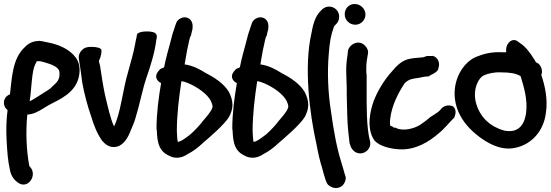

<svg xmlns="http://www.w3.org/2000/svg" viewBox="-22 -729 2762 963"><path d="M0 -199C3 -189 8 -184 16 -177C10 -132 8 -79 11 -28C14 27 17 77 28 124C34 156 51 175 68 187C119 224 170 147 126 105L125 103C111 31 106 -68 115 -154C121 -155 128 -156 134 -157C163 -163 191 -183 216 -198C255 -221 329 -247 361 -309C379 -344 387 -399 359 -439C325 -485 270 -506 219 -516C169 -528 168 -523 168 -523C145 -523 121 -512 104 -494C39 -436 38 -336 28 -256C1 -246 -7 -220 0 -199ZM127 -221C137 -291 137 -372 155 -407C165 -425 160 -422 170 -422H172C181 -423 185 -420 203 -416C242 -405 273 -391 276 -369C280 -330 264 -316 240 -295C227 -279 204 -269 179 -252C164 -243 146 -230 127 -221Z M374 -431C380 -397 385 -356 391 -312C401 -258 417 -197 435 -146C448 -102 465 -59 489 -25C501 -10 529 21 575 3C608 -13 625 -51 635 -78C642 -94 651 -114 657 -135C678 -202 691 -275 712 -338C731 -393 754 -462 762 -529L764 -539C765 -544 767 -555 755 -564C738 -575 673 -575 665 -556L663 -543C661 -536 658 -521 655 -504C648 -464 633 -415 621 -370C592 -273 584 -163 550 -95C532 -132 519 -194 505 -251C495 -299 487 -350 480 -398C477 -410 475 -416 474 -424C478 -432 487 -450 487 -476C487 -489 461 -494 437 -494C429 -494 418 -494 405 -489H404C388 -480 368 -460 374 -431Z M763 -81H764C767 -39 765 22 820 49C859 73 896 60 919 44C947 30 974 9 998 -14C1024 -36 1104 -104 1127 -143C1137 -162 1144 -182 1144 -203C1144 -225 1137 -247 1126 -268C1102 -309 1053 -341 1011 -362C983 -380 947 -400 904 -406C910 -437 914 -469 921 -498C925 -516 928 -533 933 -547L935 -548L942 -578L943 -579C944 -592 946 -603 941 -617C930 -644 902 -646 886 -638C876 -634 866 -626 861 -612L852 -585C845 -566 839 -545 834 -523C823 -482 810 -438 801 -391L786 -385C775 -379 765 -361 765 -361C755 -341 766 -322 786 -312C774 -242 763 -162 763 -83ZM865 -71C865 -157 876 -243 888 -322C897 -321 910 -317 924 -311C968 -292 1018 -258 1036 -222C1041 -211 1044 -201 1044 -197C1044 -190 1042 -184 1037 -175C1033 -168 1020 -150 998 -125C976 -96 959 -80 949 -70C937 -58 929 -51 917 -43C899 -30 886 -20 870 -17C867 -26 866 -51 865 -71Z M1143 -81H1144C1147 -39 1145 22 1200 49C1239 73 1276 60 1299 44C1327 30 1354 9 1378 -14C1404 -36 1484 -104 1507 -143C1517 -162 1524 -182 1524 -203C1524 -225 1517 -247 1506 -268C1482 -309 1433 -341 1391 -362C1363 -380 1327 -400 1284 -406C1290 -437 1294 -469 1301 -498C1305 -516 1308 -533 1313 -547L1315 -548L1322 -578L1323 -579C1324 -592 1326 -603 1321 -617C1310 -644 1282 -646 1266 -638C1256 -634 1246 -626 1241 -612L1232 -585C1225 -566 1219 -545 1214 -523C1203 -482 1190 -438 1181 -391L1166 -385C1155 -379 1145 -361 1145 -361C1135 -341 1146 -322 1166 -312C1154 -242 1143 -162 1143 -83ZM1245 -71C1245 -157 1256 -243 1268 -322C1277 -321 1290 -317 1304 -311C1348 -292 1398 -258 1416 -222C1421 -211 1424 -201 1424 -197C1424 -190 1422 -184 1417 -175C1413 -168 1400 -150 1378 -125C1356 -96 1339 -80 1329 -70C1317 -58 1309 -51 1297 -43C1279 -30 1266 -20 1250 -17C1247 -26 1246 -51 1245 -71Z M1540 -562C1502 -396 1530 -162 1565 -7C1574 42 1583 80 1593 111C1602 144 1605 157 1611 173C1619 200 1631 204 1639 208C1662 221 1693 213 1705 189C1710 179 1716 165 1709 150L1705 137C1702 126 1698 111 1689 82C1667 12 1651 -76 1638 -171C1623 -265 1619 -368 1627 -459C1632 -521 1637 -550 1651 -589C1652 -593 1653 -596 1654 -598L1665 -609C1676 -620 1679 -634 1679 -646C1679 -675 1655 -696 1629 -696C1615 -696 1602 -690 1594 -682L1585 -673C1557 -645 1547 -601 1540 -562Z M1707 -658C1707 -627 1732 -605 1760 -605C1788 -605 1811 -628 1811 -656C1811 -685 1786 -709 1757 -709C1726 -709 1707 -684 1707 -658ZM1715 -352C1715 -332 1717 -311 1717 -289C1717 -267 1717 -242 1718 -217L1720 -141C1721 -104 1727 -41 1731 -13V-11C1733 -6 1734 -5 1736 3C1740 16 1749 25 1755 30C1792 59 1844 23 1834 -20C1815 -92 1817 -200 1817 -289V-355H1816C1814 -386 1815 -415 1820 -439L1823 -457C1827 -474 1820 -487 1813 -495C1782 -536 1729 -508 1723 -473V-472L1721 -452C1716 -424 1713 -389 1715 -352Z M1853 -224C1834 -173 1815 -85 1855 -26C1881 6 1941 18 1982 20C2061 24 2129 -17 2178 -60C2205 -81 2228 -111 2254 -137L2255 -136C2260 -148 2272 -176 2251 -195C2223 -208 2197 -195 2186 -177C2174 -164 2154 -154 2132 -139V-138C2121 -128 2104 -116 2087 -104C2057 -84 1999 -69 1965 -87L1964 -88C1958 -89 1954 -89 1951 -89V-92L1935 -99C1934 -106 1933 -118 1935 -132C1942 -199 1977 -266 2008 -312C2029 -332 2045 -334 2075 -338C2087 -340 2110 -346 2128 -346H2131L2132 -349C2166 -365 2177 -376 2177 -388C2186 -411 2176 -442 2148 -449L2145 -448H2119C2108 -445 2109 -443 2095 -441C2077 -439 2059 -439 2038 -435C1996 -429 1967 -399 1944 -371C1908 -332 1872 -274 1853 -224Z M2269 -329C2242 -245 2269 -166 2309 -114C2340 -73 2386 -36 2426 -14C2460 5 2511 25 2564 12C2644 -5 2705 -71 2716 -163C2727 -233 2710 -303 2693 -353C2702 -374 2692 -400 2676 -412H2674L2665 -418C2663 -423 2660 -429 2655 -435C2639 -461 2614 -496 2586 -513L2578 -519C2548 -545 2511 -511 2517 -467H2494C2452 -469 2412 -462 2378 -448C2323 -431 2285 -379 2269 -329ZM2368 -204C2345 -274 2376 -338 2405 -351C2427 -361 2460 -368 2492 -366H2493C2535 -366 2567 -361 2589 -347C2605 -296 2625 -230 2617 -165C2608 -96 2573 -61 2507 -74C2442 -92 2390 -135 2368 -204Z"/></svg>

Font: Stray Cat
Style: ExBlkCn
Weight: 1000
Version: Version 1.0